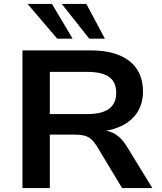

<svg xmlns="http://www.w3.org/2000/svg" viewBox="-20 -963 828 983"><path d="M95 0V-705H444Q573 -705 642.5 -650.5Q712 -596 712 -495Q712 -432 682.5 -387Q653 -342 599.5 -317Q546 -292 471 -288L478 -297L508 -296Q544 -293 573 -274.5Q602 -256 627 -217L760 0H605L475 -216Q461 -238 446 -251Q431 -264 410 -269Q389 -274 357 -274H235V0ZM235 -379H427Q503 -379 539 -406.5Q575 -434 575 -488Q575 -543 538.5 -569Q502 -595 426 -595H235ZM437 -765 296 -943H422L517 -765ZM273 -765 121 -943H246L352 -765Z"/></svg>

Font: Nunito Sans 10pt SemiExpanded
Style: Bold
Weight: 700
Width: 6
Designer: Vernon Adams
Foundry: Vernon Adams
Version: Version 3.101;gftools[0.9.27]